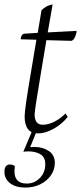

<svg xmlns="http://www.w3.org/2000/svg" viewBox="-32 -589 365 865"><path d="M139 12Q79 12 79 -65Q79 -81 86 -130Q93 -179 105.5 -251.5Q118 -324 132 -410L61 -412Q63 -432 75 -437L138 -441Q142 -466 146.5 -491.5Q151 -517 155 -543Q177 -565 205 -569Q199 -537 194 -505.5Q189 -474 183 -443L313 -450Q313 -439 306.5 -423.5Q300 -408 290 -405L177 -408Q163 -324 151 -252Q139 -180 131.5 -132Q124 -84 124 -73Q124 -27 161 -27Q185 -27 212.5 -40.5Q240 -54 263 -78L273 -62Q246 -29 209 -8.5Q172 12 139 12ZM82 256Q39 256 13.5 236.5Q-12 217 -12 185Q-12 167 -5 159.5Q2 152 12 152Q27 152 35 160Q23 238 89 238Q123 238 147.5 213Q172 188 172 151Q172 119 150 106Q128 93 96 93Q83 93 73 95L113 0H134L104 74Q114 73 123 73Q160 73 187.5 91Q215 109 215 145Q215 175 197.5 200.5Q180 226 150 241Q120 256 82 256Z"/></svg>

Font: Petrona ExtraLight
Style: Italic
Weight: 200
Italic angle: -9°
Designer: Ringo R. Seeber
Foundry: Ringo R. Seeber
Version: Version 2.001; ttfautohint (v1.8.3)